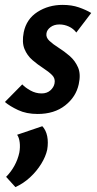

<svg xmlns="http://www.w3.org/2000/svg" viewBox="-27 -454 397 785"><path d="M127 12Q81 12 47 -4Q13 -20 -7 -37L64 -109Q76 -96 97.5 -84Q119 -72 143 -72Q165 -72 179 -84.5Q193 -97 196 -113Q200 -133 186 -147Q172 -161 149.5 -175.5Q127 -190 105.5 -208.5Q84 -227 73 -254Q62 -281 70 -322Q81 -376 126 -405Q171 -434 229 -434Q266 -434 295 -424Q324 -414 346 -401L285 -321Q273 -337 254.5 -345.5Q236 -354 216 -354Q194 -354 179.5 -343Q165 -332 163 -318Q160 -301 175 -287Q190 -273 213 -258.5Q236 -244 258 -225Q280 -206 292 -178.5Q304 -151 295 -110Q284 -58 239.5 -23Q195 12 127 12ZM36 311 -2 269Q18 249 32 223.5Q46 198 52 170Q56 148 53.5 128Q51 108 43 97L146 62Q161 78 166 103Q171 128 166 158Q160 186 141.5 216Q123 246 96 271Q69 296 36 311Z"/></svg>

Font: Ysabeau Infant
Style: Bold Italic
Weight: 700
Italic angle: -12°
Designer: Christian Thalmann (Catharsis Fonts)
Version: Version 2.001;gftools[0.9.30]; featfreeze: ss01,ss02,lnum